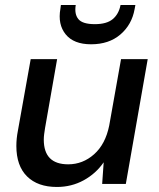

<svg xmlns="http://www.w3.org/2000/svg" viewBox="-20 -731 631 763"><path d="M567 -496 480 0H386L392 -86Q361 -41 312.5 -14.5Q264 12 206 12Q130 12 87.5 -30Q45 -72 45 -151Q45 -180 51 -211L102 -496H207L159 -222Q157 -209 155.5 -198Q154 -187 154 -176Q154 -78 251 -78Q309 -78 354 -118Q399 -158 414 -232L461 -496ZM342 -555Q273 -555 241 -594.5Q209 -634 220 -696L222 -711H281Q275 -675 291.5 -655Q308 -635 357 -635Q404 -635 428 -655Q452 -675 459 -711H518L515 -695Q504 -633 458.5 -594Q413 -555 342 -555Z"/></svg>

Font: DeepMind Sans Medium
Style: Italic
Weight: 500
Italic angle: -10°
Designer: Jonny Pinhorn / Modifications: Colophon Foundry
Foundry: Colophon Foundry
Version: Version 1.002; ttfautohint (v1.8.2)